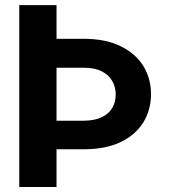

<svg xmlns="http://www.w3.org/2000/svg" viewBox="-20 -748 695 768"><path d="M57.1 -727.5H206.1V0H57.1ZM126.5 -592.8H314.9Q401.9 -592.8 461.9 -563.5Q522 -534.2 553 -484.4Q584 -434.6 584 -371.6Q584 -308.1 553 -258.1Q522 -208 461.9 -179.4Q401.9 -150.9 314.9 -150.9H126.5V-265.1H314.9Q359.4 -265.6 387.7 -279.5Q416 -293.5 429.4 -316.9Q442.9 -340.3 442.9 -369.6Q442.9 -398.9 429.4 -423.3Q416 -447.8 387.7 -462.4Q359.4 -477.1 314.9 -477.1H126.5Z"/></svg>

Font: Inter 24pt
Style: Bold
Weight: 700
Designer: Rasmus Andersson
Foundry: rsms
Version: Version 4.001;git-66647c0bb